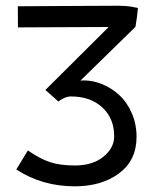

<svg xmlns="http://www.w3.org/2000/svg" viewBox="-20 -656 558 679"><path d="M462.9 -171.9Q462.9 -88.9 401.1 -43Q339.4 2.9 244.6 2.9Q128.9 2.9 37.6 -56.6L78.6 -124Q120.6 -94.7 156.2 -82.8Q191.9 -70.8 244.6 -70.8Q307.6 -70.8 345.7 -101.8Q383.8 -132.8 383.8 -173.8Q383.8 -237.3 341.8 -276.1Q299.8 -314.9 231 -314.9Q220.2 -314.9 209.2 -310.3Q198.2 -305.7 192.4 -301.3L186.5 -296.9L140.6 -337.9L364.3 -560.5Q305.7 -560.5 185.5 -559.8Q65.4 -559.1 43.5 -559.1L43 -633.8Q68.4 -633.8 209 -634.8Q349.6 -635.7 399.4 -635.7Q412.1 -635.7 424.3 -634.8Q436.5 -633.8 443.6 -632.6Q450.7 -631.3 458.5 -629.6Q466.3 -627.9 467.8 -627.9Q464.8 -593.8 459 -561L264.6 -371.1Q268.6 -371.6 276.4 -371.6Q310.1 -371.6 343 -357.7Q376 -343.8 402.8 -318.8Q429.7 -293.9 446.3 -255.4Q462.9 -216.8 462.9 -171.9Z"/></svg>

Font: FantasqueSansM Nerd Font
Style: Regular
Weight: 400
Monospace: yes
Designer: Jany Belluz
Version: Version 1.8.0 ; ttfautohint (v1.8.2);Nerd Fonts 3.4.0